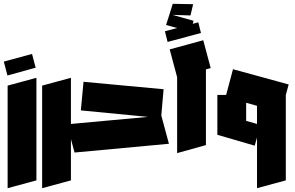

<svg xmlns="http://www.w3.org/2000/svg" viewBox="-25 -800 1549 1007"><path d="M15 187V-351L166 -392V146ZM14 -404 -5 -477 143 -517 162 -445Z M196 187V-351L347 -392V146Z M366 0 326 -148 751 -187 399 -221 413 -371 833 -332 821 -194 861 -46Z M904 3V-395L865 -541L1041 -589L1080 -443L1055 -436V-39ZM854 -580 840 -636 904 -653 846 -669 863 -722 881 -780 988 -778 974 -719 880 -722 990 -691 986 -675 1015 -683 1029 -627Z M1311 -36 1115 -93V-94V-302H1161L1197 -437L1489 -357L1474 -302V146L1323 187V-79ZM1266 -166 1323 -150V-245L1266 -261Z"/></svg>

Font: Blaka Ink
Style: Regular
Weight: 400
Designer: Mohamed Gaber
Foundry: Kief Type Foundry
Version: Version 1.003; ttfautohint (v1.8.4.7-5d5b)